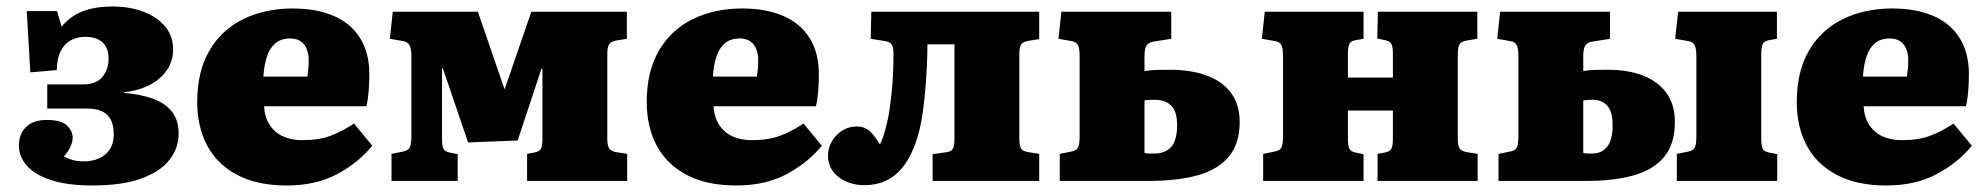

<svg xmlns="http://www.w3.org/2000/svg" viewBox="-20 -555 6094 589"><path d="M263 14Q189 14 138.5 -2Q88 -18 63 -46Q38 -74 38 -108Q38 -144 60 -165.5Q82 -187 123 -187Q169 -187 186 -169.5Q203 -152 203 -133Q203 -119 195.5 -103.5Q188 -88 176 -75Q189 -68 203.5 -64Q218 -60 238 -60Q263 -60 283.5 -69Q304 -78 316.5 -96.5Q329 -115 329 -143Q329 -169 320.5 -186.5Q312 -204 294 -213Q276 -222 247 -222H125V-296H234Q275 -296 294 -319Q313 -342 313 -374Q313 -409 294 -425.5Q275 -442 242 -442Q217 -442 197.5 -431.5Q178 -421 166.5 -399Q155 -377 154 -340L73 -333L62 -521H155L169 -473Q194 -504 231.5 -519.5Q269 -535 327 -535Q376 -535 417.5 -520Q459 -505 485 -475.5Q511 -446 511 -403Q511 -370 494 -343Q477 -316 444 -297Q411 -278 361 -272V-270Q410 -266 448 -252.5Q486 -239 507 -213Q528 -187 528 -145Q528 -100 499.5 -64Q471 -28 412.5 -7Q354 14 263 14Z M860 14Q769 14 707.5 -18.5Q646 -51 615.5 -108.5Q585 -166 585 -242Q585 -336 622.5 -400Q660 -464 726.5 -496.5Q793 -529 878 -529Q950 -529 1003 -506.5Q1056 -484 1084.5 -438.5Q1113 -393 1113 -328Q1113 -302 1111 -276Q1109 -250 1104 -229H790Q792 -195 807.5 -171.5Q823 -148 848.5 -136.5Q874 -125 908 -125Q958 -125 994 -138.5Q1030 -152 1066 -176L1122 -108Q1080 -56 1014.5 -21Q949 14 860 14ZM788 -320H923Q925 -333 926 -345Q927 -357 927 -369Q927 -401 912.5 -419Q898 -437 870 -437Q842 -437 824.5 -422Q807 -407 798.5 -380.5Q790 -354 788 -320Z M1181 0V-83L1216 -90Q1232 -93 1237 -102.5Q1242 -112 1242 -138V-382Q1242 -407 1236 -417Q1230 -427 1216 -429L1176 -436L1185 -519H1446L1524 -292L1528 -281L1610 -519H1903V-436L1872 -431Q1854 -428 1848.5 -419Q1843 -410 1843 -388V-130Q1843 -109 1848.5 -100Q1854 -91 1872 -88L1904 -83V0H1597V-83L1619 -87Q1635 -90 1639.5 -99Q1644 -108 1644 -130V-344H1641L1568 -124L1416 -118L1339 -344L1336 -345V-131Q1336 -109 1340 -99.5Q1344 -90 1360 -87L1384 -82V0Z M2239 14Q2148 14 2086.5 -18.5Q2025 -51 1994.5 -108.5Q1964 -166 1964 -242Q1964 -336 2001.5 -400Q2039 -464 2105.5 -496.5Q2172 -529 2257 -529Q2329 -529 2382 -506.5Q2435 -484 2463.5 -438.5Q2492 -393 2492 -328Q2492 -302 2490 -276Q2488 -250 2483 -229H2169Q2171 -195 2186.5 -171.5Q2202 -148 2227.5 -136.5Q2253 -125 2287 -125Q2337 -125 2373 -138.5Q2409 -152 2445 -176L2501 -108Q2459 -56 2393.5 -21Q2328 14 2239 14ZM2167 -320H2302Q2304 -333 2305 -345Q2306 -357 2306 -369Q2306 -401 2291.5 -419Q2277 -437 2249 -437Q2221 -437 2203.5 -422Q2186 -407 2177.5 -380.5Q2169 -354 2167 -320Z M2632 13Q2585 13 2552.5 -12Q2520 -37 2520 -78Q2520 -101 2532 -121.5Q2544 -142 2564 -154.5Q2584 -167 2608 -167Q2635 -167 2652 -149Q2669 -131 2679 -112Q2684 -119 2690 -137.5Q2696 -156 2701 -178Q2705 -193 2708.5 -216.5Q2712 -240 2715 -268Q2718 -296 2719.5 -327Q2721 -358 2721 -390Q2721 -410 2715.5 -418.5Q2710 -427 2695 -429L2651 -436L2653 -519H3168V-435L3136 -430Q3118 -427 3112.5 -418.5Q3107 -410 3107 -390V-130Q3107 -109 3112 -100Q3117 -91 3136 -88L3168 -83V0H2841V-82L2883 -88Q2899 -90 2903.5 -99.5Q2908 -109 2908 -131V-419H2825Q2825 -387 2823.5 -354.5Q2822 -322 2819.5 -291Q2817 -260 2813.5 -231.5Q2810 -203 2806 -181Q2797 -135 2782 -99Q2767 -63 2746 -38Q2725 -13 2696.5 0Q2668 13 2632 13Z M3231 0V-83L3266 -90Q3282 -93 3287 -102.5Q3292 -112 3292 -138V-382Q3292 -408 3286.5 -417.5Q3281 -427 3267 -429L3227 -436L3236 -519H3573V-436L3523 -428Q3505 -426 3498 -416.5Q3491 -407 3491 -384V-337Q3509 -340 3526.5 -340.5Q3544 -341 3567 -341Q3636 -341 3684 -322.5Q3732 -304 3757.5 -268.5Q3783 -233 3783 -180Q3783 -115 3750 -75Q3717 -35 3655 -17.5Q3593 0 3504 0ZM3521 -84Q3555 -84 3573 -104.5Q3591 -125 3591 -171Q3591 -214 3572.5 -231.5Q3554 -249 3522 -249Q3514 -249 3506 -248.5Q3498 -248 3491 -247V-86Q3498 -84 3505 -84Q3512 -84 3521 -84Z M3855 0V-83L3890 -90Q3906 -93 3911 -102.5Q3916 -112 3916 -138V-382Q3916 -408 3910.5 -417.5Q3905 -427 3891 -429L3851 -436L3860 -519H4163V-436L4139 -432Q4123 -429 4119 -419.5Q4115 -410 4115 -388V-317H4253V-390Q4253 -411 4248.5 -420Q4244 -429 4228 -432L4205 -437L4207 -519H4512V-436L4481 -431Q4463 -428 4457.5 -419Q4452 -410 4452 -388V-130Q4452 -109 4457.5 -100Q4463 -91 4481 -88L4513 -83V0H4206V-83L4228 -87Q4244 -90 4248.5 -99Q4253 -108 4253 -130V-216H4115V-131Q4115 -109 4119 -99.5Q4123 -90 4139 -87L4163 -82V0Z M4577 0V-83L4612 -90Q4629 -93 4633.5 -103Q4638 -113 4638 -138V-382Q4638 -407 4632.5 -417Q4627 -427 4613 -429L4573 -436L4582 -519H4919V-436L4869 -428Q4850 -426 4843.5 -416Q4837 -406 4837 -384V-337Q4855 -340 4871.5 -340.5Q4888 -341 4911 -341Q4976 -341 5022 -322.5Q5068 -304 5093 -268.5Q5118 -233 5118 -181Q5118 -113 5085 -73.5Q5052 -34 4991.5 -17Q4931 0 4848 0ZM4865 -84Q4893 -84 4910 -104.5Q4927 -125 4927 -171Q4927 -214 4910 -231.5Q4893 -249 4866 -249Q4858 -249 4851.5 -248.5Q4845 -248 4837 -247V-86Q4844 -84 4850 -84Q4856 -84 4865 -84ZM5124 0V-83L5159 -90Q5175 -93 5179.5 -103Q5184 -113 5184 -138V-382Q5184 -407 5178.5 -417Q5173 -427 5159 -429L5119 -436L5128 -519H5431V-436L5408 -432Q5391 -429 5387 -419Q5383 -409 5383 -388V-131Q5383 -110 5387 -100Q5391 -90 5407 -87L5432 -82V0Z M5767 14Q5676 14 5614.5 -18.5Q5553 -51 5522.5 -108.5Q5492 -166 5492 -242Q5492 -336 5529.5 -400Q5567 -464 5633.5 -496.5Q5700 -529 5785 -529Q5857 -529 5910 -506.5Q5963 -484 5991.5 -438.5Q6020 -393 6020 -328Q6020 -302 6018 -276Q6016 -250 6011 -229H5697Q5699 -195 5714.5 -171.5Q5730 -148 5755.5 -136.5Q5781 -125 5815 -125Q5865 -125 5901 -138.5Q5937 -152 5973 -176L6029 -108Q5987 -56 5921.5 -21Q5856 14 5767 14ZM5695 -320H5830Q5832 -333 5833 -345Q5834 -357 5834 -369Q5834 -401 5819.5 -419Q5805 -437 5777 -437Q5749 -437 5731.5 -422Q5714 -407 5705.5 -380.5Q5697 -354 5695 -320Z"/></svg>

Font: Literata ExtraBold
Style: Regular
Weight: 800
Designer: Latin by Veronika Burian and Jose Scaglione. Greek by Irene Vlachou. Cyrillic by Vera Evstafieva.
Foundry: TypeTogether
Version: Version 3.103;gftools[0.9.29]